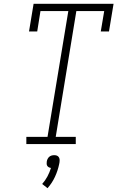

<svg xmlns="http://www.w3.org/2000/svg" viewBox="-20 -755 640 1006"><path d="M118 0V-38H229L338 -697H192L175 -590H132L156 -735H575L551 -590H508L526 -697H380L272 -38H377V0ZM229 231 201 209Q217 191 228.5 169.5Q240 148 247 125Q241 124 236 121.5Q231 119 228 114.5Q225 110 224.5 104Q224 98 225 92Q226 85 229 78.5Q232 72 237.5 67Q243 62 250 60Q257 58 264 58Q271 58 277 60Q283 62 287 67Q291 72 292 78.5Q293 85 292 92V94L290 105Q283 139 268 171.5Q253 204 229 231Z"/></svg>

Font: Iosevka Etoile XLtObl
Style: Regular
Weight: 200
Italic angle: -9°
Designer: Belleve Invis
Foundry: Belleve Invis
Version: Version 15.5.2; ttfautohint (v1.8.4)